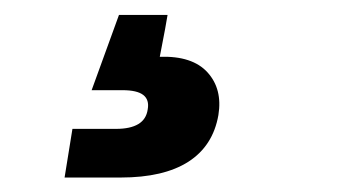

<svg xmlns="http://www.w3.org/2000/svg" viewBox="-20 -40 474 264"><path d="M68.8 204.1 79.6 137.2H139.6Q159.2 137.2 170.2 130.6Q181.2 124 183.1 110.4Q185.5 97.2 177 90.6Q168.5 84 148.4 84H106L143.6 -19.5H210.4L207 0L199.7 38.1Q244.6 36.6 265.4 59.6Q286.1 82.5 280.3 118.2Q272.9 160.6 239 182.4Q205.1 204.1 146 204.1Z"/></svg>

Font: Inter 28pt Black
Style: Italic
Weight: 900
Italic angle: -9.3988°
Designer: Rasmus Andersson
Foundry: rsms
Version: Version 4.001;git-66647c0bb